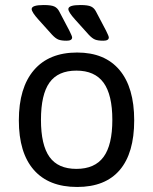

<svg xmlns="http://www.w3.org/2000/svg" viewBox="-20 -738 609 764"><path d="M55 -259Q55 -389 115 -459Q175 -529 287 -529Q397 -529 455.5 -459.5Q514 -390 514 -259Q514 -129 456.5 -61.5Q399 6 287 6Q174 6 114.5 -62Q55 -130 55 -259ZM427 -261Q427 -361 392 -409Q357 -457 284 -457Q211 -457 177 -409.5Q143 -362 143 -261Q143 -161 177 -113.5Q211 -66 284 -66Q357 -66 392 -113.5Q427 -161 427 -261ZM187 -600 133 -660Q106 -690 106 -702Q106 -718 154 -718Q184 -718 196.5 -712Q209 -706 216 -692L256 -616Q267 -594 267 -589Q267 -576 245 -576Q224 -576 212.5 -580.5Q201 -585 187 -600ZM333 -600 279 -660Q252 -690 252 -702Q252 -718 300 -718Q330 -718 342.5 -712Q355 -706 362 -692L402 -616Q413 -594 413 -589Q413 -576 391 -576Q370 -576 358.5 -580.5Q347 -585 333 -600Z"/></svg>

Font: Asap-Regular
Style: Regular
Weight: 400
Designer: Pablo Cosgaya
Foundry: Omnibus-Type
Version: Version 2.000; ttfautohint (v1.8)